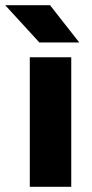

<svg xmlns="http://www.w3.org/2000/svg" viewBox="-56 -721 354 741"><path d="M59 -500H219V0H59ZM-36 -701H137L250 -557H96Z"/></svg>

Font: Oak Sans ExtraBold
Style: Regular
Weight: 800
Designer: Erik Kennedy, Walven
Foundry: Erik Kennedy, Walven
Version: Version 1.000